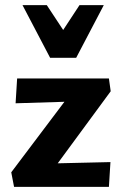

<svg xmlns="http://www.w3.org/2000/svg" viewBox="-20 -731 476 751"><path d="M24 -57 272 -386 335 -336 41 -327 47 -424H406L413 -374L163 -34L110 -90L412 -97L406 0H35ZM176 -505 203 -577 291 -711H386L278 -505ZM176 -505 68 -711H163L252 -576L278 -505Z"/></svg>

Font: Ysabeau Office ExtraBold
Style: Regular
Weight: 800
Designer: Christian Thalmann (Catharsis Fonts)
Version: Version 2.001;gftools[0.9.30]; featfreeze: tnum,lnum,ss02